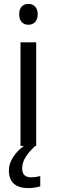

<svg xmlns="http://www.w3.org/2000/svg" viewBox="-20 -754 293 992"><path d="M127 -626C152.8 -626 174.8 -643.6 174.8 -680.2C174.8 -716.8 152.8 -733.9 127 -733.9C99.6 -733.9 79.1 -717.3 79.1 -680.2C79.1 -643.6 99.6 -626 127 -626ZM167 0V-535.2H85.9V0H103C56.2 34.7 25.9 80.6 25.9 126C25.9 187 59.6 217.8 127 217.8C146.5 217.8 167 214.8 188 209V155.8C169.9 160.2 154.3 162.1 140.6 162.1C109.9 162.1 94.7 147 94.7 116.2C94.7 75.2 117.2 43 161.6 0Z"/></svg>

Font: OpenSansEmoji
Style: Regular
Weight: 400
Foundry: MorbZ
Version: Version 1.000;PS 001.000;hotconv 1.0.70;makeotf.lib2.5.58329